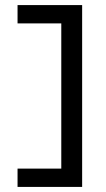

<svg xmlns="http://www.w3.org/2000/svg" viewBox="-20 -726 415 755"><path d="M303 9H49V-63H221V-634H49V-706H303Z"/></svg>

Font: Rilu
Style: Bold
Weight: 500
Designer: Alí Sinisterra
Foundry: Alí Sinisterra
Version: ""